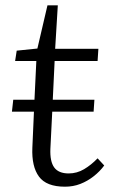

<svg xmlns="http://www.w3.org/2000/svg" viewBox="-20 -690 428 724"><path d="M225 14Q155 14 127 -24Q99 -62 102 -133L108 -269H25L30 -314H110L117 -460H37L43 -499L121 -507L159 -670H198L188 -506H351L348 -460H186L179 -314H336L333 -269H177L170 -129Q168 -81 184.5 -58.5Q201 -36 239 -36Q270 -36 297 -52Q324 -68 348 -93L373 -66Q357 -44 333.5 -25.5Q310 -7 283 3.5Q256 14 225 14Z"/></svg>

Font: Literata 24pt Light
Style: Italic
Weight: 300
Italic angle: -2°
Designer: Latin by Veronika Burian and Jose Scaglione. Greek by Irene Vlachou. Cyrillic by Vera Evstafieva
Foundry: TypeTogether
Version: Version 3.103;gftools[0.9.29]